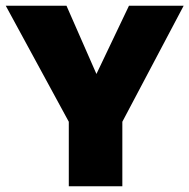

<svg xmlns="http://www.w3.org/2000/svg" viewBox="-25 -647 658 667"><path d="M423 -627H613L400 -224V0H214V-224L-5 -627H206L310 -390Z"/></svg>

Font: Blinker ExtraBold
Style: Regular
Weight: 800
Designer: Juergen Huber
Foundry: supertype
Version: Version 1.017;hotconv 1.0.117;makeotfexe 2.5.65602